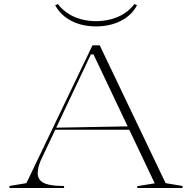

<svg xmlns="http://www.w3.org/2000/svg" viewBox="-20 -933 953 953"><path d="M27 0V-10L111 -24L439 -708H475L802 -24L886 -10V0H661V-9L748 -23L444 -663H431L190 -153Q178 -130 172.5 -109.5Q167 -89 167 -74Q167 -52 180 -37.5Q193 -23 222 -16.5Q251 -10 298 -10V0ZM246 -289V-299L626 -306V-289ZM457 -802Q387 -802 334 -829.5Q281 -857 254 -907L267 -913Q288 -886 316.5 -867Q345 -848 381 -838Q417 -828 457 -828Q497 -828 533 -838Q569 -848 598 -867Q627 -886 647 -913L660 -907Q634 -857 580 -829.5Q526 -802 457 -802Z"/></svg>

Font: Kalnia SemiExpanded ExtraLight
Style: Regular
Weight: 250
Width: 6
Designer: Frida Medrano
Foundry: Frida Medrano
Version: Version 1.105